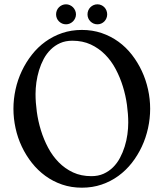

<svg xmlns="http://www.w3.org/2000/svg" viewBox="-20 -851 755 886"><path d="M672.9 -349.1Q672.9 -304.2 663.1 -259.5Q653.3 -214.8 634.5 -174.6Q615.7 -134.3 588.6 -99.6Q561.5 -64.9 526.4 -39.3Q491.2 -13.7 449 0.7Q406.7 15.1 357.9 15.1Q309.1 15.1 266.8 0.7Q224.6 -13.7 189.5 -39.3Q154.3 -64.9 127 -99.6Q99.6 -134.3 80.6 -174.6Q61.5 -214.8 51.8 -259.5Q42 -304.2 42 -349.1Q42 -394 51.8 -438.5Q61.5 -482.9 80.6 -523.2Q99.6 -563.5 127 -598.4Q154.3 -633.3 189.5 -658.7Q224.6 -684.1 266.8 -698.5Q309.1 -712.9 357.9 -712.9Q406.7 -712.9 449 -698.5Q491.2 -684.1 526.4 -658.7Q561.5 -633.3 588.6 -598.4Q615.7 -563.5 634.5 -523.2Q653.3 -482.9 663.1 -438.5Q672.9 -394 672.9 -349.1ZM314 -663.1Q282.2 -663.1 257.6 -652.1Q232.9 -641.1 213.9 -622.3Q194.8 -603.5 181.6 -578.9Q168.5 -554.2 160.2 -526.9Q151.9 -499.5 147.9 -471.2Q144 -442.9 144 -417Q144 -378.4 149.9 -335.2Q155.8 -292 168.7 -250Q181.6 -208 201.9 -169.7Q222.2 -131.3 251 -102.1Q279.8 -72.8 317.1 -55.4Q354.5 -38.1 401.9 -38.1Q433.1 -38.1 457.8 -49.1Q482.4 -60.1 501.5 -78.9Q520.5 -97.7 533.7 -122.6Q546.9 -147.5 555.4 -174.8Q564 -202.1 567.9 -230.7Q571.8 -259.3 571.8 -285.2Q571.8 -323.7 565.9 -366.7Q560.1 -409.7 547.1 -451.7Q534.2 -493.7 513.9 -532Q493.7 -570.3 464.8 -599.4Q436 -628.4 398.7 -645.8Q361.3 -663.1 314 -663.1ZM284.7 -831.1Q293.9 -831.1 302.2 -827.4Q310.5 -823.7 316.9 -817.4Q323.2 -811 326.9 -802.5Q330.6 -793.9 330.6 -784.7Q330.6 -775.4 326.9 -767.1Q323.2 -758.8 316.9 -752.4Q310.5 -746.1 302.2 -742.4Q293.9 -738.8 284.7 -738.8Q274.9 -738.8 266.6 -742.4Q258.3 -746.1 252 -752.4Q245.6 -758.8 242.2 -767.1Q238.8 -775.4 238.8 -784.7Q238.8 -793.9 242.2 -802.5Q245.6 -811 252 -817.4Q258.3 -823.7 266.6 -827.4Q274.9 -831.1 284.7 -831.1ZM429.7 -831.1Q439 -831.1 447.3 -827.4Q455.6 -823.7 461.7 -817.4Q467.8 -811 471.2 -802.5Q474.6 -793.9 474.6 -784.7Q474.6 -775.4 471.2 -767.1Q467.8 -758.8 461.7 -752.4Q455.6 -746.1 447.3 -742.4Q439 -738.8 429.7 -738.8Q419.9 -738.8 411.6 -742.4Q403.3 -746.1 397 -752.4Q390.6 -758.8 387.2 -767.1Q383.8 -775.4 383.8 -784.7Q383.8 -793.9 387.2 -802.5Q390.6 -811 397 -817.4Q403.3 -823.7 411.6 -827.4Q419.9 -831.1 429.7 -831.1Z"/></svg>

Font: Redressed
Style: Regular
Weight: 400
Designer: Astigmatic (AOETI)
Foundry: Astigmatic (AOETI)
Version: Version 1.001